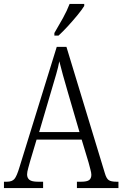

<svg xmlns="http://www.w3.org/2000/svg" viewBox="-20 -951 619 971"><path d="M0 0V-32H15Q41 -32 53 -46Q65 -60 79 -107L267 -714H316L510 -76Q518 -48 530 -40Q542 -32 569 -32H579V0H369V-32H390Q420 -32 431 -40.5Q442 -49 442 -67Q442 -77 437 -95Q432 -113 428 -129L393 -245H165L133 -138Q129 -123 123 -102Q117 -81 117 -69Q117 -51 129 -41.5Q141 -32 172 -32H198V0ZM178 -283H382L323 -485Q309 -533 298 -572.5Q287 -612 280 -641Q275 -613 264 -575Q253 -537 241 -497ZM255 -784Q277 -821 298 -859Q319 -897 332 -931H406V-921Q396 -904 373.5 -876.5Q351 -849 325 -820.5Q299 -792 276 -771H255Z"/></svg>

Font: Noto Serif Condensed Light
Style: Regular
Weight: 300
Width: 3
Designer: Monotype Design Team
Foundry: Monotype Imaging Inc.
Version: Version 2.013